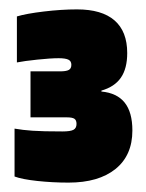

<svg xmlns="http://www.w3.org/2000/svg" viewBox="-20 -652 311 409"><path d="M251 -539Q251 -506 237.5 -486.5Q224 -467 196 -459V-457Q229 -454 245.5 -433.5Q262 -413 262 -374Q262 -321 226 -292Q190 -263 126 -263Q92 -263 59.5 -266.5Q27 -270 11 -276V-378Q28 -375 49.5 -373.5Q71 -372 113 -372Q130 -372 136.5 -375.5Q143 -379 143 -388Q143 -396 138.5 -399Q134 -402 123 -402H45V-500H108Q121 -500 126.5 -503Q132 -506 132 -514Q132 -522 125.5 -525Q119 -528 105 -528Q88 -528 59.5 -525Q31 -522 16 -519V-617Q36 -623 73.5 -627.5Q111 -632 144 -632Q197 -632 224 -608.5Q251 -585 251 -539Z"/></svg>

Font: Blinker Black
Style: Regular
Weight: 900
Designer: Juergen Huber
Foundry: supertype
Version: Version 1.017;hotconv 1.0.117;makeotfexe 2.5.65602